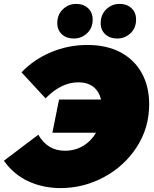

<svg xmlns="http://www.w3.org/2000/svg" viewBox="-41 -946 787 982"><path d="M722 -413Q722 -292 658.5 -194Q595 -96 490.5 -40Q386 16 269 16Q179 16 103.5 -19Q28 -54 -21 -124L155 -257Q202 -175 291 -175Q342 -175 383.5 -199.5Q425 -224 450 -267H227L261 -437H476Q465 -480 435.5 -502.5Q406 -525 360 -525Q272 -525 192 -443L69 -576Q132 -642 220 -679Q308 -716 406 -716Q505 -716 576 -678Q647 -640 684.5 -571.5Q722 -503 722 -413ZM252 -828Q252 -871 280.5 -898.5Q309 -926 349 -926Q386 -926 409.5 -904Q433 -882 433 -846Q433 -803 404.5 -776Q376 -749 336 -749Q299 -749 275.5 -770.5Q252 -792 252 -828ZM474 -828Q474 -871 502.5 -898.5Q531 -926 571 -926Q608 -926 631.5 -904Q655 -882 655 -846Q655 -803 626.5 -776Q598 -749 558 -749Q521 -749 497.5 -770.5Q474 -792 474 -828Z"/></svg>

Font: Montserrat Alternates Black
Style: Italic
Weight: 900
Italic angle: -11.3°
Designer: Julieta Ulanovsky
Foundry: Julieta Ulanovsky
Version: Version 7.200